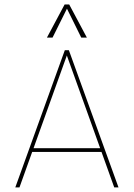

<svg xmlns="http://www.w3.org/2000/svg" viewBox="-20 -813 581 833"><path d="M270.5 -775.4 332.5 -649.9H356.9L280.3 -793.5H260.3L183.6 -649.9H208ZM475.6 0H494.1L278.8 -595.2H261.2L46.4 0H64.5L119.6 -153.8H420.4ZM125.5 -169.9 270 -572.3 414.6 -169.9Z"/></svg>

Font: Now Thin
Style: Regular
Weight: 100
Designer: Alfredo Marco Pradil
Foundry: Alfredo Marco Pradil
Version: Version 1.200;hotconv 1.0.109;makeotfexe 2.5.65596